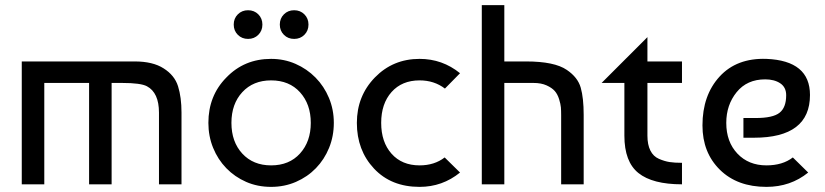

<svg xmlns="http://www.w3.org/2000/svg" viewBox="-20 -720 3224 750"><path d="M65 -480H506Q577 -480 619 -453Q662 -426 675.5 -383Q689 -340 689 -280V0H601V-280Q601 -358 554 -383Q530 -396 457 -396H416V0H328V-396H153V0H65Z M864 -417Q934 -490 1039 -490Q1090 -490 1134.5 -470.5Q1179 -451 1212.5 -417Q1246 -383 1265 -337.5Q1284 -292 1284 -240Q1284 -188 1265.5 -142.5Q1247 -97 1214 -63Q1181 -29 1136 -9.5Q1091 10 1039 10Q986 10 941.5 -9.5Q897 -29 864 -63Q831 -97 812.5 -142.5Q794 -188 794 -240Q794 -346 864 -417ZM1039 -406Q969 -406 926.5 -360Q884 -314 884 -240Q884 -166 926.5 -120Q969 -74 1039 -74Q1110 -74 1152 -120.5Q1194 -167 1194 -240Q1194 -313 1152 -359.5Q1110 -406 1039 -406ZM909 -584Q893 -600 893 -624Q893 -648 909 -664Q925 -680 949 -680Q973 -680 989 -664Q1005 -648 1005 -624Q1005 -600 989 -584Q973 -568 949 -568Q925 -568 909 -584ZM1089 -584Q1073 -600 1073 -624Q1073 -648 1089 -664Q1105 -680 1129 -680Q1153 -680 1169 -664Q1185 -648 1185 -624Q1185 -600 1169 -584Q1153 -568 1129 -568Q1105 -568 1089 -584Z M1717 -105 1777 -46Q1708 10 1619 10Q1508 10 1441 -61.5Q1374 -133 1374 -240Q1374 -345 1444.5 -417.5Q1515 -490 1619 -490Q1708 -490 1777 -434L1718 -374Q1676 -406 1619 -406Q1550 -406 1509.5 -360.5Q1469 -315 1469 -240Q1469 -165 1509.5 -119.5Q1550 -74 1619 -74Q1677 -74 1717 -105Z M1950 -700V-480H2035Q2146 -480 2194 -447Q2237 -418 2248.5 -377.5Q2260 -337 2260 -271V0H2172V-270Q2172 -288 2171 -300.5Q2170 -313 2164 -332.5Q2158 -352 2147 -364.5Q2136 -377 2115 -386.5Q2094 -396 2064 -396H1950V0H1862V-700Z M2330 -396 2509 -575V-480H2644V-396H2509V-190Q2509 -155 2520.5 -132Q2532 -109 2554 -99.5Q2576 -90 2595.5 -87Q2615 -84 2644 -84V0Q2529 0 2474 -44Q2419 -88 2419 -190V-396Z M2974 -490Q3144 -483 3144 -349Q3144 -182 2925 -182H2884V-259H2932Q2999 -259 3025 -279.5Q3051 -300 3051 -348Q3051 -379 3028 -394.5Q3005 -410 2969 -410Q2898 -410 2857.5 -360Q2817 -310 2817 -240Q2817 -166 2860.5 -120Q2904 -74 2974 -74Q3037 -74 3077 -105L3137 -46Q3068 10 2974 10Q2860 10 2792 -57Q2724 -124 2724 -230Q2724 -348 2791 -421Q2858 -494 2974 -490Z"/></svg>

Font: Baumans
Style: Regular
Weight: 400
Designer: Henadij Zarechnjuk
Foundry: Cyreal (www.cyreal.org)
Version: Version 001.001